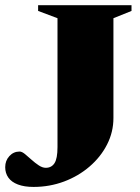

<svg xmlns="http://www.w3.org/2000/svg" viewBox="-23 -705 538 738"><path d="M413 -251.5Q413 -197.5 388.5 -149.5Q364 -101.5 321.2 -64.8Q278.5 -28 223 -7.2Q167.5 13.5 106 13.5Q70.5 13.5 46 4.2Q21.5 -5 9.2 -22.2Q-3 -39.5 -3 -62.5Q-3 -87.5 13 -105Q29 -122.5 52.5 -122.5Q61 -122.5 72.8 -113Q84.5 -103.5 98 -91.2Q111.5 -79 125.8 -69.5Q140 -60 153 -60Q175 -60 186.5 -77.8Q198 -95.5 198 -139.5V-635L123.5 -663V-685H482.5V-663L413 -635Z"/></svg>

Font: Newsreader 36pt ExtraBold
Style: Regular
Weight: 800
Designer: Hugues Gentile
Foundry: Production Type
Version: Version 1.003